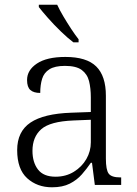

<svg xmlns="http://www.w3.org/2000/svg" viewBox="-20 -786 582 816"><path d="M201 10Q138 10 95.5 -28.5Q53 -67 53 -148Q53 -227 109.5 -265Q166 -303 283 -307L366 -310V-372Q366 -411 358.5 -441Q351 -471 327.5 -488.5Q304 -506 256 -506Q213 -506 190 -491.5Q167 -477 159 -451Q151 -425 151 -391Q123 -391 109 -403.5Q95 -416 95 -446Q95 -488 137 -516Q179 -544 258 -544Q348 -544 389 -503.5Q430 -463 430 -379V-112Q430 -64 442 -48Q454 -32 491 -32H495V0H383L371 -94H366Q349 -69 328 -45Q307 -21 276.5 -5.5Q246 10 201 10ZM216 -35Q260 -35 294 -56Q328 -77 347 -110Q366 -143 366 -181V-277L292 -274Q193 -270 155.5 -237Q118 -204 118 -145Q118 -96 141.5 -65.5Q165 -35 216 -35ZM292 -606Q268 -624 238.5 -652.5Q209 -681 183.5 -710Q158 -739 145 -756V-766H223Q233 -744 249 -717Q265 -690 282 -664Q299 -638 314 -619V-606Z"/></svg>

Font: Noto Serif Sinhala Light
Style: Regular
Weight: 300
Designer: Jelle Bosma - Monotype Design Team
Foundry: Monotype Imaging Inc.
Version: Version 2.007; ttfautohint (v1.8.4.7-5d5b)